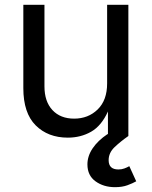

<svg xmlns="http://www.w3.org/2000/svg" viewBox="-20 -566 631 799"><path d="M262.2 6.8Q179.7 6.8 128.4 -44.4Q77.1 -95.7 77.1 -199.2V-545.9H165V-206.5Q165 -143.6 198.2 -107.9Q231.4 -72.3 288.6 -72.3Q347.2 -72.3 386.5 -110.6Q425.8 -148.9 425.8 -218.8V-545.9H514.2V0H429.2V-102.1Q402.3 -42.5 359.1 -17.8Q315.9 6.8 262.2 6.8ZM458.5 212.9Q411.1 212.9 377.4 188.5Q343.8 164.1 343.8 118.2Q343.8 83.5 365.5 51.3Q387.2 19 427.2 -7.8L514.2 0Q481.9 22.5 457 46.1Q432.1 69.8 432.1 100.6Q432.1 139.2 472.7 139.2Q486.3 139.2 497.6 135Q508.8 130.9 518.1 125.5L546.9 188.5Q532.2 196.8 510.5 204.8Q488.8 212.9 458.5 212.9Z"/></svg>

Font: Inter-Regular
Style: Regular
Weight: 400
Designer: Rasmus Andersson
Foundry: rsms
Version: Version 4.000;git-a52131595